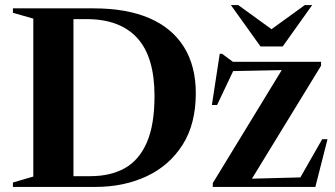

<svg xmlns="http://www.w3.org/2000/svg" viewBox="-20 -738 1324 758"><path d="M590 -359Q590 -513.5 521.8 -588Q453.5 -662.5 322 -662.5H192L183.5 -705H350Q480 -705 569.8 -666.2Q659.5 -627.5 706.2 -552.5Q753 -477.5 753 -370Q753 -248.5 700.8 -166.2Q648.5 -84 558.8 -42Q469 0 355.5 0H183.5L192 -42.5H336.5Q416.5 -42.5 473 -74.2Q529.5 -106 559.8 -175.8Q590 -245.5 590 -359ZM31 0V-17.5L111.5 -41V-664.5L31 -687.5V-705H270V0ZM820 0V-15L1105.5 -483L1156 -462.5L858.5 -456.5L910.5 -478.5L837 -323.5H816.5L847.5 -525.5H857L899.5 -494H1247.5V-478.5L959 -7L897 -30.5L1197 -38.5L1151.5 -12.5L1252 -188.5H1273L1225 0ZM1074.5 -606.5H1029.5L1183.5 -718H1212.5L1096 -554.5H1008.5L891.5 -718H920.5Z"/></svg>

Font: Newsreader 60pt SemiBold
Style: Regular
Weight: 600
Designer: Hugues Gentile
Foundry: Production Type
Version: Version 1.003